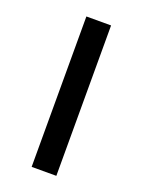

<svg xmlns="http://www.w3.org/2000/svg" viewBox="-110 -590 477 643"><g transform="rotate(20 129.0 -268.0)"><path d="M173 0H85V-536H173Z"/></g></svg>

Font: Noto Sans Old Sogdian
Style: Regular
Weight: 400
Designer: Monotype Design Team
Foundry: Monotype Imaging Inc.
Version: Version 2.002; ttfautohint (v1.8.4.7-5d5b)